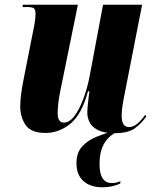

<svg xmlns="http://www.w3.org/2000/svg" viewBox="-20 -556 661 816"><path d="M468 10Q422 10 396.5 -3Q371 -16 361 -36Q351 -56 351 -77Q351 -88 353 -108Q355 -128 357 -145.5Q359 -163 360 -168H354Q327 -69 279 -30Q231 9 173 9Q112 9 89 -24.5Q66 -58 66 -104Q66 -127 70 -157Q74 -187 79 -212L124 -440Q129 -465 130 -477.5Q131 -490 131 -498Q131 -512 125.5 -519Q120 -526 97 -526H76L77 -536H311L236 -168Q230 -140 227.5 -114.5Q225 -89 225 -76Q225 -54 232 -44.5Q239 -35 251 -35Q275 -35 296 -62.5Q317 -90 334.5 -136.5Q352 -183 362 -238L418 -536H584L506 -138Q497 -92 497 -64Q497 -16 528 -16Q547 -16 564.5 -31Q582 -46 597 -68L602 -61Q580 -30 552 -10Q524 10 468 10ZM416 240Q364 240 334.5 213.5Q305 187 305 138Q305 92 330 65.5Q355 39 392 24.5Q429 10 464 0H489Q450 13 426.5 48Q403 83 403 141Q403 222 455 222Q466 222 474 220Q482 218 492 214L491 224Q457 240 416 240Z"/></svg>

Font: Noto Serif Display ExtraCondensed Black
Style: Italic
Weight: 900
Width: 2
Italic angle: -12°
Designer: Monotype Design Team
Foundry: Monotype Imaging Inc.
Version: Version 2.009